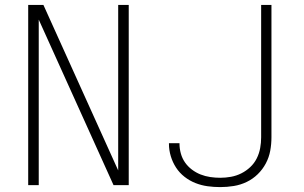

<svg xmlns="http://www.w3.org/2000/svg" viewBox="-20 -755 1240 783"><path d="M95 0V-735H157L462 -60V-735H505V0H443L138 -675V0ZM878 8Q852 8 826.5 4.5Q801 1 777 -8.5Q753 -18 732.5 -34Q712 -50 698 -71.5Q684 -93 676.5 -118Q669 -143 669 -168Q669 -169 669 -170Q669 -171 669 -171H712Q712 -171 712 -170.5Q712 -170 712 -169Q712 -149 717.5 -129Q723 -109 734.5 -92.5Q746 -76 762.5 -63.5Q779 -51 798 -43.5Q817 -36 837.5 -33Q858 -30 878 -30Q900 -30 922 -34Q944 -38 964 -48Q984 -58 1000.5 -73.5Q1017 -89 1027 -109Q1037 -129 1041 -151Q1045 -173 1045 -195V-735H1087V-195Q1087 -167 1082 -140Q1077 -113 1064 -88.5Q1051 -64 1031 -44.5Q1011 -25 986 -13Q961 -1 933.5 3.5Q906 8 878 8Z"/></svg>

Font: Zed Sans Extralight Extended
Style: Regular
Weight: 200
Width: 7
Designer: Belleve Invis
Foundry: Belleve Invis
Version: Version 1.0.0; ttfautohint (v1.8.4)